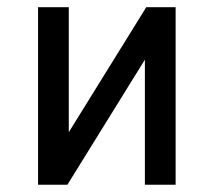

<svg xmlns="http://www.w3.org/2000/svg" viewBox="-20 -510 590 530"><path d="M169.9 -490.2V-145L383.8 -490.2H464.8V0H379.9V-345.2L166 0H85V-490.2Z"/></svg>

Font: Code New Roman
Style: Regular
Weight: 400
Monospace: yes
Designer: Sam Radian
Foundry: Code New Roman
Version: Version 2.00 November 29, 2014